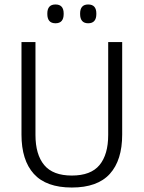

<svg xmlns="http://www.w3.org/2000/svg" viewBox="-20 -827 642 858"><path d="M301 11Q186.5 11 131.2 -50Q76 -111 76 -225.5V-639H138.5V-224Q138.5 -136.5 177.5 -89.5Q216.5 -42.5 301 -42.5Q386 -42.5 424.8 -89.5Q463.5 -136.5 463.5 -224V-639H526V-225.5Q526 -111 470.8 -50Q415.5 11 301 11ZM228 -723Q209.5 -723 200.5 -733.5Q191.5 -744 191.5 -764V-767Q191.5 -786.5 200.5 -796.8Q209.5 -807 228 -807Q246.5 -807 255.5 -796.8Q264.5 -786.5 264.5 -767V-764Q264.5 -744 255.5 -733.5Q246.5 -723 228 -723ZM374 -723Q356 -723 347 -733.5Q338 -744 338 -764V-767Q338 -786.5 347 -796.8Q356 -807 374 -807Q392.5 -807 401.5 -796.8Q410.5 -786.5 410.5 -767V-764Q410.5 -744 401.5 -733.5Q392.5 -723 374 -723Z"/></svg>

Font: Anek Tamil Medium Light
Style: Regular
Weight: 300
Version: Version 1.003